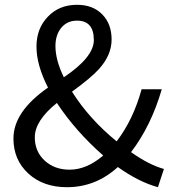

<svg xmlns="http://www.w3.org/2000/svg" viewBox="-20 -767 720 800"><path d="M167 -97Q208 -60 270 -60Q341 -60 410 -119Q295 -220 217 -338Q125 -264 125 -195Q125 -135 167 -97ZM246 -445Q371 -529 371 -600Q371 -681 301 -681Q260 -681 235 -651Q211 -621 211 -575Q211 -517 246 -445ZM638 13Q558 -9 471 -71Q379 13 259 13Q160 13 98 -44Q36 -101 36 -190Q36 -302 180 -402Q132 -496 132 -573Q132 -648 179 -697Q226 -747 301 -747Q368 -747 407 -706Q445 -667 445 -602Q445 -538 393 -480Q361 -444 280 -385Q352 -271 466 -178Q535 -268 570 -395H654Q610 -243 526 -133Q601 -80 663 -63Z"/></svg>

Font: KaiGen Gothic CN Regular
Style: Regular
Weight: 400
Designer: Ryoko NISHIZUKA  (kana & ideographs); Paul D. Hunt (Latin, Greek & Cyrillic); Wenlong ZHANG  (bopomofo); Sandoll Communi
Foundry: Adobe Systems Incorporated
Version: Version 1.002.20150501